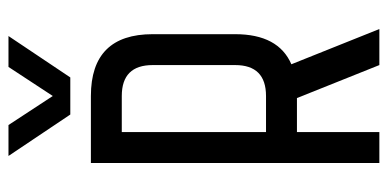

<svg xmlns="http://www.w3.org/2000/svg" viewBox="-252 -667 919 455"><g transform="rotate(-90 207.5 -439.5)"><path d="M207.5 -683.6Q354 -683.6 354 -537.1V-341.8Q354 -239.3 282.7 -208.5L366.2 0H280.8L202.6 -195.3H122.1V0H48.8V-683.6ZM207.5 -268.6Q280.8 -268.6 280.8 -341.8V-537.1Q280.8 -610.4 207.5 -610.4H122.1V-268.6ZM138.7 -878.9 207.5 -773.9 276.4 -878.9H349.6L251.5 -732.4H163.6L65.4 -878.9Z"/></g></svg>

Font: Saniretro
Style: Regular
Weight: 400
Designer: Jayvee D. Enaguas (Grand Chaos)
Version: Version 1.0 - 6/10/2013